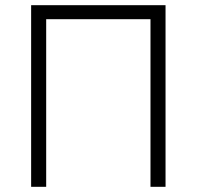

<svg xmlns="http://www.w3.org/2000/svg" viewBox="-20 -720 758 740"><path d="M100 0V-700H618V0H560V-646H158V0Z"/></svg>

Font: Geologica Roman Thin
Style: Regular
Weight: 250
Designer: Sindre Bremnes, Frode Helland
Foundry: Monokrom Skriftforlag AS
Version: Version 1.010;gftools[0.9.28]